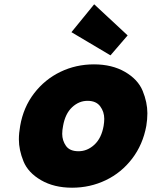

<svg xmlns="http://www.w3.org/2000/svg" viewBox="-20 -868 707 895"><path d="M316 7Q232 7 171.5 -28Q111 -63 89.5 -116Q68 -169 68 -218Q68 -248 74 -281Q89 -368 139 -433Q189 -498 261.5 -533Q334 -568 418 -568Q502 -568 562.5 -533Q623 -498 645 -444.5Q667 -391 667 -340Q667 -312 662 -281Q646 -194 596 -128.5Q546 -63 473 -28Q400 7 316 7ZM346 -163Q387 -163 420 -193.5Q453 -224 463 -281Q466 -299 466 -314Q466 -347 447 -372.5Q428 -398 388 -398Q348 -398 316 -368Q284 -338 274 -281Q270 -261 270 -244Q270 -213 287.5 -188Q305 -163 346 -163ZM495 -610 313 -718 419 -848 575 -703Z"/></svg>

Font: Fz Poppins ExtBd
Style: Italic
Weight: 800
Italic angle: -10°
Designer: Ninad Kale (Devanagari), Jonny Pinhorn (Latin)
Foundry: Indian Type Foundry
Version: Vit hóa bi Vntype.Com & FontZin.Com